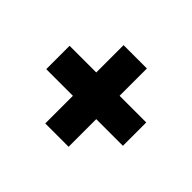

<svg xmlns="http://www.w3.org/2000/svg" viewBox="-107 -768 820 820"><g transform="rotate(45 303.0 -358.5)"><path d="M233 -122V-289H72V-430H233V-595H374V-430H535V-289H374V-122Z"/></g></svg>

Font: Onest ExtraBold
Style: Regular
Weight: 800
Designer: Dmitri Voloshin, Andrey Kudryavtsev
Foundry: Dmitri Voloshin, Andrey Kudryavtsev
Version: Version 1.000;gftools[0.9.33]